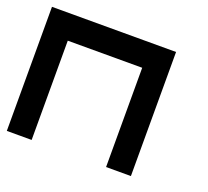

<svg xmlns="http://www.w3.org/2000/svg" viewBox="-91 -599 769 710"><g transform="rotate(20 293.0 -244.0)"><path d="M97.7 -390.6V0H0V-488.3H488.3V0H390.6V-390.6Z"/></g></svg>

Font: Arounder
Style: Regular
Weight: 400
Designer: Maxim Raikov
Foundry: Maxim Raikov
Version: Version 1.00 March 23, 2021, initial release